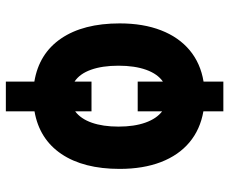

<svg xmlns="http://www.w3.org/2000/svg" viewBox="-82 -580 765 640"><g transform="rotate(90 300.0 -259.5)"><path d="M251.5 8Q158 -7.5 107.8 -81.2Q57.5 -155 57.5 -276.5Q57.5 -355 80.5 -414.2Q103.5 -473.5 147 -509.8Q190.5 -546 251.5 -556V-622H350.5V-555.5Q411 -545 454 -509Q497 -473 519.8 -413.8Q542.5 -354.5 542.5 -276.5Q542.5 -156 492.8 -82.2Q443 -8.5 350.5 7.5V103H251.5ZM251.5 -420.5Q226 -403 212.2 -364.8Q198.5 -326.5 198.5 -272.5Q198.5 -218.5 212 -180.8Q225.5 -143 251.5 -126V-182.5H350.5V-128Q375.5 -146.5 388.5 -183.5Q401.5 -220.5 401.5 -272.5Q401.5 -325 388.2 -362.2Q375 -399.5 350.5 -418V-336.5H251.5Z"/></g></svg>

Font: JuliaMono ExtraBold
Style: Italic
Weight: 800
Italic angle: -9°
Monospace: yes
Designer: cormullion
Foundry: corm
Version: Version 0.057; ttfautohint (v1.8.4)